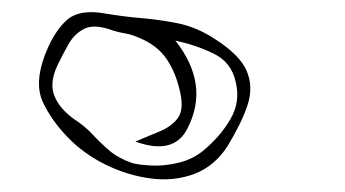

<svg xmlns="http://www.w3.org/2000/svg" viewBox="-20 -207 560 312"><path d="M151 -185Q181 -180 210.5 -177.5Q240 -175 269.5 -169Q299 -163 327 -145Q370 -118 381 -91.5Q392 -65 382 -35.5Q372 -6 350 30Q329 63 296 75.5Q263 88 225 83Q187 78 151.5 60.5Q116 43 90 16Q63 -12 49.5 -41.5Q36 -71 52 -115Q66 -153 87 -173Q108 -193 151 -185ZM200 23Q221 14 239.5 6.5Q258 -1 268.5 -14.5Q279 -28 273 -56Q266 -89 250.5 -111.5Q235 -134 205 -146Q194 -151 182 -153Q170 -155 159 -159Q132 -168 116.5 -160Q101 -152 91.5 -135.5Q82 -119 73 -100Q60 -72 68.5 -51Q77 -30 101 -13Q118 -2 130.5 11.5Q143 25 157.5 37.5Q172 50 195 58Q206 61 226.5 62Q247 63 270 57.5Q293 52 310 38Q338 15 354.5 -13.5Q371 -42 363 -74Q356 -106 327 -120Q298 -134 265 -141Q321 -70 285 1Q263 46 200 23Z"/></svg>

Font: Rock 3D
Style: Regular
Weight: 400
Version: Version 1.000